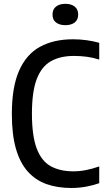

<svg xmlns="http://www.w3.org/2000/svg" viewBox="-20 -950 539 980"><path d="M344 9.5Q273 9.5 217 -10.5Q161 -30.5 121.5 -74.8Q82 -119 61.2 -191.2Q40.5 -263.5 40.5 -368.5Q40.5 -505.5 77.5 -589.2Q114.5 -673 184.2 -711.2Q254 -749.5 352.5 -749.5Q386 -749.5 420.5 -745Q455 -740.5 486.5 -731.5V-646Q453 -656.5 421.5 -660.5Q390 -664.5 357 -664.5Q287.5 -664.5 239.8 -637.5Q192 -610.5 167.5 -546.2Q143 -482 143 -370.5Q143 -256 167.5 -191.8Q192 -127.5 239.2 -101.5Q286.5 -75.5 354.5 -75.5Q386.5 -75.5 418.5 -81.8Q450.5 -88 486.5 -100.5V-15Q458 -4.5 420.8 2.5Q383.5 9.5 344 9.5ZM313.5 -821.5Q284 -821.5 266 -835.2Q248 -849 248 -875.5Q248 -902.5 266 -916.5Q284 -930.5 313.5 -930.5Q343.5 -930.5 361.2 -916.5Q379 -902.5 379 -875.5Q379 -849 361.2 -835.2Q343.5 -821.5 313.5 -821.5Z"/></svg>

Font: Encode Sans SC Condensed Medium
Style: Regular
Weight: 500
Width: 3
Designer: Multiple Designers
Foundry: Impallari Type
Version: Version 3.002